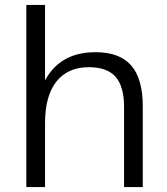

<svg xmlns="http://www.w3.org/2000/svg" viewBox="-20 -760 677 780"><path d="M484 -325Q484 -409 449.5 -448Q415 -487 341 -487Q255 -487 209 -428.5Q163 -370 163 -260L126 -192L127 -258Q127 -398 189.5 -473Q252 -548 368 -548Q466 -548 513 -494Q560 -440 560 -328V0H484ZM87 -740H163V-361V0H87Z"/></svg>

Font: Pathway Extreme 8pt Thin Light
Style: Regular
Weight: 300
Version: Version 1.001;gftools[0.9.26]